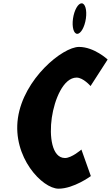

<svg xmlns="http://www.w3.org/2000/svg" viewBox="-20 -1123 669 1158"><path d="M472.4 -1103C450.9 -1103 427.7 -1062 420.3 -1011C413 -960 424.4 -919 445.9 -919C467.4 -919 490.6 -960 498 -1011C505.3 -1062 493.9 -1103 472.4 -1103ZM372.1 -170C292.4 -170 276.4 -302 292.4 -413C308.3 -523 362.3 -655 442 -655C482.5 -655 526.1 -604 526.1 -604L629.2 -764C629.2 -764 548.2 -840 456.5 -840C357.7 -840 122.3 -648 88.1 -411C54.1 -175 234.9 15 333.2 15C424.9 15 527.9 -61 527.9 -61L471 -221C471 -221 412.6 -170 372.1 -170Z"/></svg>

Font: Blink
Style: Obl
Weight: 400
Designer: Mew Too
Foundry: Cannot Into Space Fonts
Version: Version 001.000